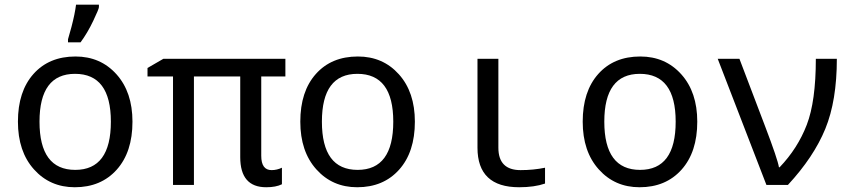

<svg xmlns="http://www.w3.org/2000/svg" viewBox="-20 -786 3641 816"><path d="M297.9 9.8Q192.4 9.8 124.3 -66.2Q56.2 -142.1 56.2 -269Q56.2 -397.5 122.3 -471.7Q188.5 -545.9 300.8 -545.9Q407.2 -545.9 475.1 -470.2Q543 -394.5 543 -269Q543 -139.6 476.1 -64.9Q409.2 9.8 297.9 9.8ZM299.8 -64Q451.2 -64 451.2 -269Q451.2 -472.2 298.8 -472.2Q147.9 -472.2 147.9 -269Q147.9 -64 299.8 -64ZM269 -619.1 283.7 -671.4Q298.3 -727.1 303.2 -766.1H400.4V-755.9Q400.4 -748 376.2 -697.3Q352.1 -646.5 322.3 -606H269Z M1178.2 -73.2V-2.9Q1152.8 9.8 1111.3 9.8Q1001 9.8 1001 -118.2V-460.9H804.2V0H715.3V-460.9H606.9V-497.1L674.3 -536.1H1192.9V-460.9H1090.3V-124Q1090.3 -63 1134.3 -63Q1156.7 -63 1178.2 -73.2Z M1498 9.8Q1392.6 9.8 1324.5 -66.2Q1256.3 -142.1 1256.3 -269Q1256.3 -397.5 1322.5 -471.7Q1388.7 -545.9 1501 -545.9Q1607.4 -545.9 1675.3 -470.2Q1743.2 -394.5 1743.2 -269Q1743.2 -139.6 1676.3 -64.9Q1609.4 9.8 1498 9.8ZM1500 -64Q1651.4 -64 1651.4 -269Q1651.4 -472.2 1499 -472.2Q1348.1 -472.2 1348.1 -269Q1348.1 -64 1500 -64Z M2098.1 -536.1V-158.2Q2098.1 -63 2192.4 -63Q2247.1 -63 2296.4 -73.2V-5.9Q2251 9.8 2186.5 9.8Q2009.3 9.8 2009.3 -158.2V-536.1Z M2698.2 9.8Q2592.8 9.8 2524.7 -66.2Q2456.5 -142.1 2456.5 -269Q2456.5 -397.5 2522.7 -471.7Q2588.9 -545.9 2701.2 -545.9Q2807.6 -545.9 2875.5 -470.2Q2943.4 -394.5 2943.4 -269Q2943.4 -139.6 2876.5 -64.9Q2809.6 9.8 2698.2 9.8ZM2700.2 -64Q2851.6 -64 2851.6 -269Q2851.6 -472.2 2699.2 -472.2Q2548.3 -472.2 2548.3 -269Q2548.3 -64 2700.2 -64Z M3030.3 -536.1H3122.6L3231.4 -250Q3285.2 -108.9 3290.5 -75.2H3293.5Q3370.1 -155.3 3408.7 -255.4Q3447.3 -355.5 3447.3 -536.1H3536.6Q3536.6 -357.9 3487.5 -238.3Q3438.5 -118.7 3328.6 0H3237.3Z"/></svg>

Font: Apple Sans Adjectives
Style: Regular
Weight: 400
Monospace: yes
Foundry: Apple Sans Adjectives
Version: Version 0.01